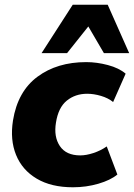

<svg xmlns="http://www.w3.org/2000/svg" viewBox="-20 -782 567 813"><path d="M289 11Q197 11 135.5 -25.5Q74 -62 48 -126Q22 -190 35 -272Q55 -395 138.5 -457Q222 -519 345 -519Q390 -519 437 -506.5Q484 -494 512 -470L459 -350Q438 -367 407.5 -376Q377 -385 349 -385Q299 -385 263 -356Q227 -327 217 -263Q207 -203 233.5 -163.5Q260 -124 320 -124Q345 -124 375.5 -134Q406 -144 432 -162L477 -43Q448 -19 396.5 -4Q345 11 289 11ZM156 -557 288 -762H436L527 -557H420L354 -670L264 -557Z"/></svg>

Font: Mulish ExtraLight Black
Style: Italic
Weight: 900
Italic angle: -9°
Version: Version 3.603